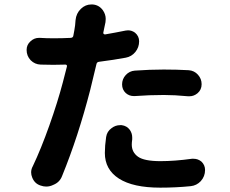

<svg xmlns="http://www.w3.org/2000/svg" viewBox="-20 -821 1040 870"><path d="M590.8 -385.7Q587.9 -385.7 585.9 -385.7Q565.4 -385.7 549.8 -399.4Q533.2 -415 533.2 -438.5Q533.2 -462.9 549.8 -481Q566.4 -499 590.8 -501Q658.2 -505.9 721.7 -505.9Q782.2 -505.9 835 -502.9Q860.4 -501 877 -482.4Q893.6 -463.9 893.6 -439.5Q893.6 -414.1 875 -398.4Q858.4 -384.8 838.9 -384.8Q835.9 -384.8 832 -384.8Q770.5 -390.6 722.7 -390.6Q656.2 -390.6 590.8 -385.7ZM549.8 -682.6Q555.7 -683.6 560.5 -683.6Q577.1 -683.6 591.8 -672.9Q610.4 -657.2 610.4 -633.8Q610.4 -606.4 593.3 -585.4Q576.2 -564.5 549.8 -559.6Q497.1 -549.8 428.7 -541Q418.9 -540 417 -530.3Q410.2 -501 388.7 -413.1Q334 -201.2 261.7 -24.4Q251 4.9 221.7 16.6Q206.1 24.4 189.5 24.4Q176.8 24.4 163.1 19.5Q136.7 10.7 126 -16.6Q121.1 -28.3 121.1 -40Q121.1 -54.7 128.9 -68.4Q166 -146.5 203.6 -252.4Q241.2 -358.4 264.6 -447.3Q271.5 -472.7 283.2 -519.5Q284.2 -523.4 282.2 -525.9Q280.3 -528.3 276.4 -528.3Q241.2 -527.3 221.7 -527.3Q192.4 -527.3 164.1 -528.3Q137.7 -529.3 119.1 -547.9Q100.6 -567.4 100.6 -594.7Q100.6 -618.2 118.2 -633.8Q134.8 -649.4 156.2 -649.4Q158.2 -649.4 161.1 -649.4Q190.4 -647.5 222.7 -647.5Q261.7 -647.5 300.8 -649.4Q311.5 -650.4 312.5 -660.2Q317.4 -684.6 320.3 -706.1Q321.3 -717.8 322.3 -729.5Q325.2 -760.7 346.7 -781.2Q367.2 -800.8 393.6 -800.8Q396.5 -800.8 399.4 -800.8Q428.7 -798.8 446.3 -774.4Q459 -755.9 459 -735.4Q459 -728.5 458 -720.7Q456.1 -710.9 454.1 -702.1L448.2 -673.8Q447.3 -669.9 449.7 -667.5Q452.1 -665 456.1 -665Q502 -672.9 549.8 -682.6ZM460.9 -200.2Q464.8 -225.6 485.4 -240.2Q502.9 -253.9 524.4 -253.9Q528.3 -253.9 531.2 -253.9Q554.7 -251 568.4 -232.4Q579.1 -216.8 579.1 -198.2Q579.1 -194.3 579.1 -189.5Q577.1 -175.8 577.1 -166Q577.1 -130.9 605.5 -110.8Q633.8 -90.8 707 -90.8Q771.5 -90.8 849.6 -101.6Q853.5 -101.6 857.4 -101.6Q877 -101.6 892.6 -88.9Q909.2 -73.2 909.2 -50.8Q909.2 -21.5 889.6 0Q871.1 19.5 844.7 22.5Q777.3 29.3 706.1 29.3Q583 29.3 519 -11.7Q455.1 -52.7 455.1 -127.9Q455.1 -160.2 460.9 -200.2Z"/></svg>

Font: Gen Jyuu GothicX Bold
Style: Bold
Weight: 700
Designer: Ryoko NISHIZUKA (kana &amp; ideographs); Paul D. Hunt (Latin, Greek &amp; Cyrillic); Wenlong ZHANG (bopomofo); Sandoll C
Version: Version 1.058.20140828